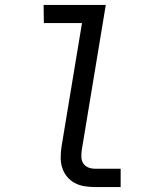

<svg xmlns="http://www.w3.org/2000/svg" viewBox="-20 -755 640 775"><path d="M363 0Q341 0 320 -3.5Q299 -7 281.5 -16.5Q264 -26 251 -41.5Q238 -57 231.5 -76.5Q225 -96 225 -117.5Q225 -139 228 -161L311 -662H157L156 -735H407L310 -149Q308 -135 308.5 -120.5Q309 -106 316.5 -95Q324 -84 336.5 -79Q349 -74 363 -74H467V0Z"/></svg>

Font: Iosevka Plex Etoile
Style: Italic
Weight: 400
Italic angle: -9°
Designer: Belleve Invis
Foundry: Belleve Invis
Version: Version 25.1.1; ttfautohint (v1.8.4)